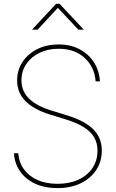

<svg xmlns="http://www.w3.org/2000/svg" viewBox="-20 -970 603 1001"><path d="M279.3 10.7Q213.4 10.7 163.6 -12.2Q113.8 -35.2 85 -76.2Q56.2 -117.2 52.7 -170.9H75.2Q78.6 -123.5 104.5 -87.6Q130.4 -51.8 175 -31.7Q219.7 -11.7 279.3 -11.7Q342.3 -11.7 389.2 -33.4Q436 -55.2 462.2 -94.2Q488.3 -133.3 488.3 -184.6Q488.3 -223.6 471.2 -253.4Q454.1 -283.2 417.7 -306.4Q381.3 -329.6 322.3 -347.7L240.2 -373Q154.3 -399.9 111.8 -443.8Q69.3 -487.8 69.3 -550.8Q69.3 -604.5 97.4 -647Q125.5 -689.5 174.3 -713.9Q223.1 -738.3 285.2 -738.3Q347.7 -738.3 394.8 -713.4Q441.9 -688.5 469.7 -645.3Q497.6 -602.1 501 -545.9H478.5Q473.1 -620.1 421.4 -668Q369.6 -715.8 285.2 -715.8Q230 -715.8 186 -694.6Q142.1 -673.3 116.9 -636Q91.8 -598.6 91.8 -550.8Q91.8 -514.6 108.6 -485.1Q125.5 -455.6 159.7 -433.1Q193.8 -410.6 245.1 -394.5L328.1 -369.1Q375 -354.5 409.4 -336.4Q443.8 -318.4 466.3 -295.9Q488.8 -273.4 499.8 -245.8Q510.7 -218.3 510.7 -184.6Q510.7 -127.9 481.7 -83.7Q452.6 -39.6 400.6 -14.4Q348.6 10.7 279.3 10.7ZM176.3 -815.4H147.9V-816.4L272.5 -950.2H290.5L416 -816.4V-815.4H388.2L281.7 -929.2Z"/></svg>

Font: Inter 28pt Thin
Style: Regular
Weight: 250
Designer: Rasmus Andersson
Foundry: rsms
Version: Version 4.001;git-66647c0bb